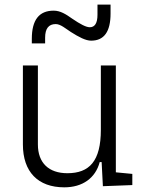

<svg xmlns="http://www.w3.org/2000/svg" viewBox="-20 -801 626 831"><path d="M258.3 9.8C336.9 9.8 393.1 -29.8 411.6 -99.6H419.9L425.3 4.9L552.7 0V-48.3L481.4 -55.2V-517.6H416.5V-239.3C416.5 -103.5 366.7 -51.3 271.5 -51.3C191.4 -51.3 144 -95.7 144 -175.8V-517.6H79.1V-175.8C79.1 -57.6 144 9.8 258.3 9.8ZM117.7 -613.3H175.3V-637.7C175.3 -677.2 190.4 -696.8 221.2 -696.8C242.2 -696.8 264.6 -676.8 286.6 -662.6C321.3 -640.6 350.6 -625 374.5 -625C430.7 -625 458.5 -664.1 458.5 -742.2V-781.2H401.9V-737.3C401.9 -701.2 390.6 -683.1 368.7 -683.1C352.5 -683.1 327.6 -696.3 292.5 -720.2C265.6 -739.3 241.2 -754.9 212.4 -754.9C148.9 -754.9 117.7 -714.4 117.7 -632.8Z"/></svg>

Font: Cascadia Mono NF Light
Style: Regular
Weight: 300
Monospace: yes
Designer: Aaron Bell
Foundry: Saja Typeworks
Version: Version 2404.023